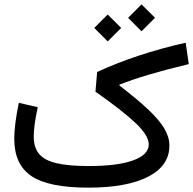

<svg xmlns="http://www.w3.org/2000/svg" viewBox="-20 -861 886 881"><path d="M66.4 -389.2 153.3 -369.1Q134.8 -284.7 134.8 -233.9Q134.8 -184.6 159.4 -154.8Q184.1 -125 239.5 -112.1Q294.9 -99.1 387.2 -99.1Q518.6 -99.1 590.6 -125Q662.6 -150.9 662.6 -198.7Q662.6 -238.3 604.2 -294.4Q545.9 -350.6 418 -440.4L425.8 -530.8Q513.7 -571.3 616.2 -605.5Q718.8 -639.6 832 -665L846.2 -566.9Q738.8 -541 662.6 -518.3Q586.4 -495.6 528.3 -472.7L527.8 -468.8Q609.9 -405.8 660.4 -358.2Q710.9 -310.5 734.1 -271.2Q757.3 -231.9 757.3 -192.9Q757.3 -100.6 660.2 -50.3Q563 0 384.3 0Q204.1 0 124.8 -52.7Q45.4 -105.5 45.4 -224.6Q45.4 -287.6 66.4 -389.2ZM567.9 -779.3 629.4 -840.8 691.4 -779.3 629.4 -717.3ZM412.6 -732.9 474.1 -794.4 536.1 -732.9 474.1 -670.9Z"/></svg>

Font: Estedad-FD Medium
Style: Regular
Weight: 500
Designer: Amin Abedi
Version: Version 7.3